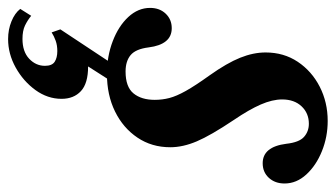

<svg xmlns="http://www.w3.org/2000/svg" viewBox="-222 -376 829 474"><g transform="rotate(90 192.0 -139.5)"><path d="M138 10.5Q94.5 10.5 57.2 -3.8Q20 -18 -2.5 -42.2Q-25 -66.5 -25 -96Q-25 -119.5 -10.8 -134.5Q3.5 -149.5 25 -149.5Q45.5 -149.5 57.2 -135Q69 -120.5 72.5 -92.5Q76.5 -60.5 91.5 -48Q106.5 -35.5 132 -35.5Q170 -35.5 186 -55Q202 -74.5 202 -107.5Q202 -126 197.5 -143.5Q193 -161 180 -184.2Q167 -207.5 141.5 -243Q111 -286 98 -318.5Q85 -351 85 -381Q85 -426 108 -460.5Q131 -495 169.5 -514.8Q208 -534.5 254 -534.5Q293.5 -534.5 328.8 -520.2Q364 -506 386.2 -481.8Q408.5 -457.5 408.5 -428Q408.5 -404.5 394.5 -389.2Q380.5 -374 358.5 -374Q318 -374 310.5 -432Q307 -464 293.5 -476Q280 -488 261 -488Q235 -488 218 -470Q201 -452 201 -422Q201 -398 213.5 -369.2Q226 -340.5 251.5 -303Q290 -245.5 304.5 -211.2Q319 -177 319 -146Q319 -100 295.2 -64.8Q271.5 -29.5 230.8 -9.5Q190 10.5 138 10.5ZM52 254.5Q28.5 254.5 8.2 246.2Q-12 238 -22.5 224.5L-5.5 197.5Q5.5 206.5 18.5 212.8Q31.5 219 51.5 219Q83 219 100.5 202.5Q118 186 118 163.5Q118 146 108 139.5Q98 133 81.5 133Q67.5 133 56.2 137Q45 141 35.5 147L28 125.5L122 -16.5H166.5L119.5 57Q161.5 57 180.5 74.8Q199.5 92.5 199.5 122.5Q199.5 157 177.8 187Q156 217 122.2 235.8Q88.5 254.5 52 254.5Z"/></g></svg>

Font: Libre Caslon Condensed
Style: Italic
Weight: 400
Italic angle: -22.583°
Designer: Pablo Impallari, Rodrigo Fuenzalida, Katja Schimmel, Ertekin Erdin
Foundry: Pablo Impallari, Rodrigo Fuenzalida
Version: Version 2.000;gftools[0.9.33]